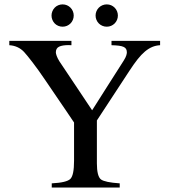

<svg xmlns="http://www.w3.org/2000/svg" viewBox="-20 -846 762 866"><path d="M262.2 -826.2Q272.9 -826.2 282 -822.3Q291 -818.4 297.9 -811.5Q304.7 -804.7 308.6 -795.4Q312.5 -786.1 312.5 -775.9Q312.5 -765.6 308.6 -756.3Q304.7 -747.1 297.9 -740.2Q291 -733.4 282 -729.5Q272.9 -725.6 262.2 -725.6Q252 -725.6 242.7 -729.5Q233.4 -733.4 226.8 -740.2Q220.2 -747.1 216.3 -756.3Q212.4 -765.6 212.4 -775.9Q212.4 -786.1 216.3 -795.4Q220.2 -804.7 226.8 -811.5Q233.4 -818.4 242.7 -822.3Q252 -826.2 262.2 -826.2ZM461.4 -725.6Q451.2 -725.6 441.9 -729.5Q432.6 -733.4 425.8 -740.2Q418.9 -747.1 415 -756.3Q411.1 -765.6 411.1 -775.9Q411.1 -786.1 415 -795.4Q418.9 -804.7 425.8 -811.5Q432.6 -818.4 441.9 -822.3Q451.2 -826.2 461.4 -826.2Q472.2 -826.2 481.2 -822.3Q490.2 -818.4 497.1 -811.5Q503.9 -804.7 507.8 -795.4Q511.7 -786.1 511.7 -775.9Q511.7 -765.6 507.8 -756.3Q503.9 -747.1 497.1 -740.2Q490.2 -733.4 481.2 -729.5Q472.2 -725.6 461.4 -725.6ZM302.2 -661.6V-642.1Q299.3 -642.1 296.4 -642.3Q293.5 -642.6 290.5 -642.6Q261.2 -642.6 246.6 -635.5Q231.9 -628.4 231.9 -609.9Q231.9 -604.5 235.6 -594Q239.3 -583.5 248 -569.3Q284.7 -514.6 321.8 -459Q358.9 -403.3 395.5 -348.6Q399.9 -355.5 410.9 -372.8Q421.9 -390.1 436.3 -412.8Q450.7 -435.5 466.8 -460.9Q482.9 -486.3 497.3 -508.8Q511.7 -531.2 522.7 -548.6Q533.7 -565.9 538.1 -572.8Q546.9 -586.9 549.6 -595.9Q552.2 -605 552.2 -609.4Q552.2 -618.7 548.8 -624.8Q545.4 -630.9 537.4 -634.5Q529.3 -638.2 516.1 -639.9Q502.9 -641.6 482.9 -642.1V-661.6H702.1V-642.1Q683.6 -641.1 667 -634.3Q650.4 -627.4 634 -613.8Q617.7 -600.1 600.8 -578.9Q584 -557.6 564.5 -527.8L417 -302.7V-108.9Q417 -80.6 421.6 -62Q426.3 -43.5 435.5 -36.6Q453.6 -23.4 520 -19V0H213.4V-19Q280.8 -22.5 297.4 -39.1Q314 -55.7 314 -120.6V-293.5Q312.5 -295.4 302.7 -310.1Q293 -324.7 279.1 -345.2Q265.1 -365.7 248.8 -389.6Q232.4 -413.6 218.5 -434.1Q204.6 -454.6 194.8 -469Q185.1 -483.4 183.6 -485.4Q152.3 -531.7 126.7 -564.9Q101.1 -598.1 88.4 -611.8Q62 -639.6 22 -642.1V-661.6Z"/></svg>

Font: Dima Niloofar
Style: Regular
Weight: 400
Designer: R.Balvardi
Foundry: Dima Software Group
Version: Version 3.00;November 13, 2018;FontCreator 11.5.0.2427 64-bi